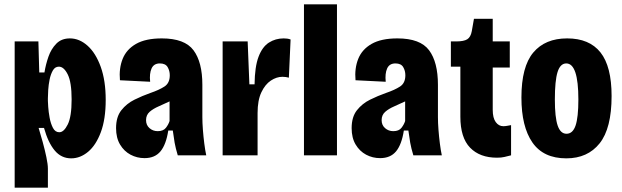

<svg xmlns="http://www.w3.org/2000/svg" viewBox="-20 -720 2883 890"><path d="M48 150V-528H158L162 -384H186Q192 -421 204.5 -457Q217 -493 241 -517.5Q265 -542 304 -542Q348 -542 386 -508Q424 -474 447 -410Q470 -346 470 -257Q470 -168 447.5 -107.5Q425 -47 388.5 -16.5Q352 14 310 14Q264 14 233.5 -22.5Q203 -59 184 -127H159Q168 -98 178 -61.5Q188 -25 195 8.5Q202 42 202 62V150ZM255 -107Q276 -107 294 -143Q312 -179 312 -259Q312 -339 294 -375Q276 -411 253 -411Q235 -411 225 -393.5Q215 -376 210 -351.5Q205 -327 203.5 -303Q202 -279 202 -265V-252Q202 -247 203.5 -224.5Q205 -202 210 -174.5Q215 -147 225.5 -127Q236 -107 255 -107Z M650 13Q615 13 585 -3Q555 -19 536.5 -50Q518 -81 518 -126Q518 -178 542.5 -209Q567 -240 603.5 -258Q640 -276 677 -289Q718 -303 742.5 -319Q767 -335 767 -371Q767 -392 757 -409Q747 -426 721 -426Q693 -426 682.5 -402.5Q672 -379 676 -341L536 -348Q531 -403 548.5 -447Q566 -491 610.5 -516.5Q655 -542 730 -542Q836 -542 877 -487Q918 -432 918 -327V-177Q918 -151 920.5 -118.5Q923 -86 927 -54.5Q931 -23 936 0H804Q794 -33 789.5 -58.5Q785 -84 781 -115H760Q750 -50 724 -18.5Q698 13 650 13ZM711 -112Q737 -112 749 -127.5Q761 -143 766 -159V-250Q741 -238 715.5 -227Q690 -216 673.5 -201.5Q657 -187 657 -163Q657 -140 673 -126Q689 -112 711 -112Z M1012 0V-528H1128L1136 -329H1160Q1161 -411 1178.5 -457Q1196 -503 1226.5 -522.5Q1257 -542 1295 -542Q1303 -542 1311 -541Q1319 -540 1327 -537L1319 -360Q1305 -364 1289 -364Q1262 -364 1235.5 -346.5Q1209 -329 1191.5 -292Q1174 -255 1174 -196V0Z M1389 0V-700H1542V0Z M1742 13Q1707 13 1677 -3Q1647 -19 1628.5 -50Q1610 -81 1610 -126Q1610 -178 1634.5 -209Q1659 -240 1695.5 -258Q1732 -276 1769 -289Q1810 -303 1834.5 -319Q1859 -335 1859 -371Q1859 -392 1849 -409Q1839 -426 1813 -426Q1785 -426 1774.5 -402.5Q1764 -379 1768 -341L1628 -348Q1623 -403 1640.5 -447Q1658 -491 1702.5 -516.5Q1747 -542 1822 -542Q1928 -542 1969 -487Q2010 -432 2010 -327V-177Q2010 -151 2012.5 -118.5Q2015 -86 2019 -54.5Q2023 -23 2028 0H1896Q1886 -33 1881.5 -58.5Q1877 -84 1873 -115H1852Q1842 -50 1816 -18.5Q1790 13 1742 13ZM1803 -112Q1829 -112 1841 -127.5Q1853 -143 1858 -159V-250Q1833 -238 1807.5 -227Q1782 -216 1765.5 -201.5Q1749 -187 1749 -163Q1749 -140 1765 -126Q1781 -112 1803 -112Z M2284 11Q2204 11 2159 -35.5Q2114 -82 2114 -179V-411H2070V-528H2095Q2130 -528 2146 -538Q2162 -548 2167 -576L2177 -633H2264V-528H2343V-407H2264V-211Q2264 -173 2278 -154Q2292 -135 2313 -135Q2321 -135 2329.5 -136.5Q2338 -138 2349 -140V0Q2333 4 2318.5 7.5Q2304 11 2284 11Z M2605 14Q2499 14 2448 -59.5Q2397 -133 2397 -268Q2397 -411 2452 -476.5Q2507 -542 2609 -542Q2712 -542 2763.5 -477Q2815 -412 2815 -275Q2815 -125 2759.5 -55.5Q2704 14 2605 14ZM2606 -100Q2635 -100 2648 -138Q2661 -176 2661 -259Q2661 -426 2605 -426Q2577 -426 2564.5 -386Q2552 -346 2552 -259Q2552 -176 2565 -138Q2578 -100 2606 -100Z"/></svg>

Font: Bricolage Grotesque 12pt Condensed ExtraBold
Style: Regular
Weight: 800
Width: 3
Designer: Mathieu Triay
Foundry: Atelier Triay
Version: Version 1.001; ttfautohint (v1.8.4.7-5d5b);gftools[0.9.33.de